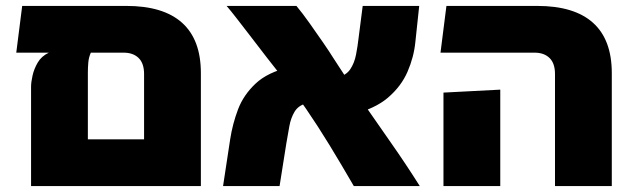

<svg xmlns="http://www.w3.org/2000/svg" viewBox="-20 -629 2138 649"><path d="M407 -609Q532 -609 595.5 -552Q659 -495 659 -382V0H85V-336Q85 -351 90 -373.5Q95 -396 107.5 -417.5Q120 -439 145 -451H35L55 -609ZM467 -158V-379Q467 -415 448.5 -433Q430 -451 398 -451H287Q280 -435 278.5 -418Q277 -401 277 -384V-158Z M1176 0Q1132 -76 1093.5 -139Q1055 -202 1015 -260.5Q975 -319 924 -381Q907 -402 882 -434.5Q857 -467 830.5 -501.5Q804 -536 781.5 -565Q759 -594 746 -609H982Q1002 -585 1026.5 -550.5Q1051 -516 1073 -484Q1095 -452 1106 -434Q1154 -359 1203 -288Q1252 -217 1301.5 -146.5Q1351 -76 1399 0ZM734 0 758 -158Q766 -210 784.5 -259Q803 -308 844 -346.5Q885 -385 959 -402L1014 -279Q988 -272 975.5 -251Q963 -230 958 -202Q953 -174 948 -145L925 0ZM1172 -243 1118 -366Q1150 -374 1164 -395Q1178 -416 1183.5 -444.5Q1189 -473 1192 -500L1206 -609H1397L1384 -487Q1379 -436 1357.5 -386.5Q1336 -337 1291.5 -299Q1247 -261 1172 -243Z M1856 0V-379Q1856 -415 1837.5 -433Q1819 -451 1787 -451H1469L1489 -609H1796Q1921 -609 1984.5 -552Q2048 -495 2048 -382V0ZM1479 0V-316L1671 -326V0Z"/></svg>

Font: Noto Sans Hebrew Thin Black
Style: Regular
Weight: 900
Version: Version 3.001